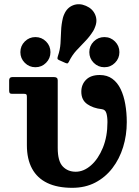

<svg xmlns="http://www.w3.org/2000/svg" viewBox="-20 -889 664 919"><path d="M342.3 -67 325.8 10Q387.8 10 436.1 -15.2Q484.5 -40.5 518.1 -84.4Q551.8 -128.2 569.3 -185Q586.8 -241.7 586.8 -304.5Q586.8 -349.7 579.6 -390.5Q572.5 -431.3 557.4 -462.6Q542.3 -494 517.5 -512Q492.8 -530 457.3 -530Q414.5 -530 391.9 -507.2Q369.2 -484.5 369.2 -450.2Q369.2 -410.5 397.4 -390.7Q425.5 -371 467.3 -366.5Q484 -364.5 489.1 -347.5Q494.3 -330.5 494.3 -304.5Q494.3 -235.5 472.4 -181.9Q450.5 -128.3 415.6 -97.6Q380.8 -67 342.3 -67ZM94.2 -440Q103.2 -440 106 -437.2Q108.7 -434.5 108.7 -425.5V-194Q108.7 -127.5 133.4 -82Q158 -36.5 206.4 -13.2Q254.8 10 325.8 10L342.3 -67Q304.5 -67 280.4 -92.3Q256.3 -117.5 256.3 -181V-504.5Q256.3 -512.7 251.8 -516.4Q247.3 -520 239.3 -520H38.3Q31.3 -520 27.5 -516Q23.8 -512 23.8 -504.5V-454.5Q23.8 -446.5 26.8 -443.2Q29.8 -440 36.8 -440ZM479.5 -567.2Q509.5 -567.2 530.5 -588.4Q551.5 -609.5 551.5 -639.3Q551.5 -669.3 530.5 -690.4Q509.5 -711.5 479.5 -711.5Q449.8 -711.5 428.6 -690.4Q407.5 -669.3 407.5 -639.3Q407.5 -609.5 428.6 -588.4Q449.8 -567.2 479.5 -567.2ZM149.5 -567.2Q179.5 -567.2 200.5 -588.4Q221.5 -609.5 221.5 -639.3Q221.5 -669.3 200.5 -690.4Q179.5 -711.5 149.5 -711.5Q119.7 -711.5 98.6 -690.4Q77.5 -669.3 77.5 -639.3Q77.5 -609.5 98.6 -588.4Q119.7 -567.2 149.5 -567.2ZM426.3 -741Q429 -745.5 430.8 -749.4Q432.5 -753.2 434 -757.2Q448 -789.2 435.8 -818.2Q423.5 -847.3 391.5 -861Q359.5 -875 330.3 -863.9Q301 -852.8 287.2 -820.5Q285.5 -816.5 284 -812.8Q282.5 -809 281.2 -803.8Q273.5 -771.8 272.5 -741.6Q271.5 -711.5 269.6 -681.5Q267.8 -651.5 257 -620Q254.8 -613.2 255.1 -608.7Q255.5 -604.2 263.3 -601L292.5 -588Q300.3 -584.7 303.1 -585.6Q306 -586.5 309.8 -593.7Q324.8 -624.5 345.3 -646.9Q365.8 -669.2 387.1 -690.9Q408.5 -712.5 426.3 -741Z"/></svg>

Font: Besley
Style: Regular
Weight: 400
Designer: Owen Earl
Foundry: indestructible type*
Version: Version 4.000